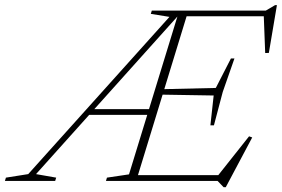

<svg xmlns="http://www.w3.org/2000/svg" viewBox="-90 -718 1120 762"><path d="M53 -27 133 -13 129 0H-70.5L-66.5 -13L22 -27L582.5 -651L508.5 -663L512.5 -676H657.5L450.5 0H330.5L334.5 -13L422 -26L618.5 -667L624 -663.5ZM797.5 25 773.5 0H416L423.5 -23H803L766.5 -10.5L898.5 -177L911 -172.5L806 25ZM260.5 -262 268 -285H514L506.5 -262ZM745 -220.5 758 -339 545 -342.5 552.5 -364 766.5 -369 826.5 -486H840.5L794 -353L759 -220.5ZM962.5 -507.5 956.5 -664 977 -653.5H633L640.5 -676H965L1001.5 -697.5H1009L977 -508Z"/></svg>

Font: Newsreader 16pt 16pt ExtraLight
Style: Italic
Weight: 250
Italic angle: -17°
Version: Version 1.003